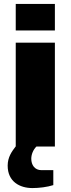

<svg xmlns="http://www.w3.org/2000/svg" viewBox="-20 -745 359 976"><path d="M60 -590H259V-725H60ZM145 211C178 211 220 206 251 196V120H191C156 120 139 93 139 62C139 41 148 17 165 0H259V-528H60V-1C40 25 19 54 19 97C19 179 81 211 145 211Z"/></svg>

Font: Archivo Black
Style: Regular
Weight: 900
Designer: Hector Gatti
Foundry: Omnibus-Type
Version: Version 2.001